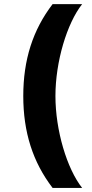

<svg xmlns="http://www.w3.org/2000/svg" viewBox="-20 -761 449 939"><path d="M93.8 -291.5C93.8 -115.1 140.3 31.6 237.2 158H381.7C307.5 64.3 251.1 -123.2 251.1 -291.5C251.1 -459.5 307.5 -647 381.7 -740.8H237.2C140.3 -614.3 93.8 -468 93.8 -291.5Z"/></svg>

Font: Inter-Hewn
Style: Bold
Weight: 700
Designer: Rasmus Andersson
Foundry: rsms
Version: Version 3.012;git-f93a4a705